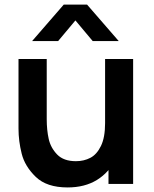

<svg xmlns="http://www.w3.org/2000/svg" viewBox="-20 -795 666 830"><path d="M118.8 -617.5 255.5 -775H356.5L493.2 -617.5H380.7L306 -706.7L231.3 -617.5ZM272.3 15.3Q181.8 15.3 134.7 -30.3Q87.5 -75.8 73.8 -130.5Q60 -185.2 60 -238.5V-540H182V-279.8Q182 -233 190.5 -194.7Q198.9 -156.3 227 -127.2Q255 -98.2 308.2 -98.2Q342.8 -98.2 370.7 -112.8Q398.5 -127.3 416.4 -164Q434.3 -200.7 434.3 -262.5L505.8 -231.8Q505.8 -162.1 478.8 -106Q451.8 -49.8 399.2 -17.2Q346.5 15.3 272.3 15.3ZM449 0V-167.5H434.3V-540H555.5V0Z"/></svg>

Font: Manrope
Style: Regular
Weight: 400
Designer: Mikhail Sharanda
Foundry: Mikhail Sharanda
Version: Version 4.503